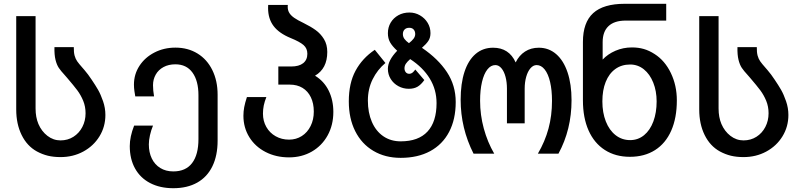

<svg xmlns="http://www.w3.org/2000/svg" viewBox="-20 -810 4240 1012"><path d="M174 -12Q122.5 -40.5 94 -98.5Q65.5 -156.5 65.5 -233V-725H167.5V-238Q167.5 -192 182.5 -156.5Q199 -118 230 -94Q261 -70 299 -70Q337 -70 367 -89Q397 -108 414 -140.8Q431 -173.5 431 -213Q431 -248.5 418.5 -278.8Q406 -309 387.8 -333.5Q369.5 -358 333.5 -400L320 -415.5Q301 -436 290 -452.2Q279 -468.5 272.5 -495Q266 -521.5 267 -561.5H369Q368.5 -534.5 373.2 -517Q378 -499.5 386.8 -487Q395.5 -474.5 415 -452.5L425 -441Q444.5 -418.5 463.5 -389.5Q482.5 -361.5 496.8 -336.8Q511 -312 523.2 -276.5Q535.5 -241 535.5 -204Q535.5 -142 504.2 -91.2Q473 -40.5 419 -11.2Q365 18 299 18Q262.5 18 232.5 10.8Q202.5 3.5 174 -12Z M664 -40Q664 -89.5 687 -148H786.5Q776.5 -124 770.5 -97.5Q764.5 -71 764.5 -49Q764.5 -7 780 25.2Q795.5 57.5 824.8 75.5Q854 93.5 893.5 93.5Q959 93.5 992.5 49.5Q1026 5.5 1026 -77V-308Q1026 -384 994.5 -427.5Q963 -471 904.5 -471Q868.5 -471 841.8 -456.5Q815 -442 800.8 -416.8Q786.5 -391.5 786.5 -361Q786.5 -333.5 792 -302H693Q691 -312.5 688.5 -329.8Q686 -347 686 -364Q686 -418.5 715 -463Q744 -507.5 794 -533.2Q844 -559 904.5 -559Q970.5 -559 1021 -528Q1071.5 -497 1099.2 -440.5Q1127 -384 1127 -311V-69Q1127 10 1099.5 66.5Q1072 123 1019.5 152.5Q967 182 893.5 182Q823.5 182 771.5 155Q719.5 128 691.8 78Q664 28 664 -40Z M1263 -200Q1263 -222.5 1267.2 -245.2Q1271.5 -268 1281.5 -298.5H1384Q1374.5 -274.5 1370.2 -253.8Q1366 -233 1366 -211Q1366 -172 1383.8 -140.8Q1401.5 -109.5 1433 -91.8Q1464.5 -74 1503.5 -74Q1541 -74 1570.8 -93Q1600.5 -112 1617.2 -145.8Q1634 -179.5 1634 -222Q1634 -265 1618.5 -297.2Q1603 -329.5 1574.5 -346.8Q1546 -364 1507.5 -364H1447V-459.5H1514.5Q1556 -459.5 1578 -477Q1600 -494.5 1600 -526.5Q1600 -555 1580 -572.5Q1560 -590 1512 -609.5Q1451 -634.5 1422 -672.8Q1393 -711 1393 -768Q1393 -778.5 1393.5 -784H1497Q1496.5 -780.5 1496.5 -774Q1496.5 -755.5 1505 -741.8Q1513.5 -728 1530.8 -716Q1548 -704 1579.5 -689Q1618 -670 1644 -651.2Q1670 -632.5 1687.5 -604Q1705 -575.5 1705 -536Q1705 -448.5 1640.5 -411Q1688 -382 1712.5 -332.2Q1737 -282.5 1737 -220Q1737 -151 1707 -96.5Q1677 -42 1623.8 -11.2Q1570.5 19.5 1503.5 19.5Q1435 19.5 1380 -8.8Q1325 -37 1294 -87.2Q1263 -137.5 1263 -200Z M1818.5 -275.5Q1818.5 -371.5 1854 -437.2Q1889.5 -503 1955.5 -547.5L2011.5 -478Q1969.5 -443 1944.2 -392.2Q1919 -341.5 1919 -280Q1919 -216.5 1940 -167.8Q1961 -119 2000.2 -92Q2039.5 -65 2092 -65Q2185.5 -65 2233.2 -116.5Q2281 -168 2281 -266.5Q2281 -337.5 2245.2 -396Q2209.5 -454.5 2142 -498.5Q2126.5 -485 2119.2 -474Q2112 -463 2112 -450Q2112 -437.5 2118.8 -429.2Q2125.5 -421 2137.5 -421Q2146.5 -421 2153.8 -426.8Q2161 -432.5 2169 -443.5L2216.5 -388Q2199.5 -364 2180.8 -353Q2162 -342 2135 -342Q2105 -342 2079.8 -355.8Q2054.5 -369.5 2039.5 -393.5Q2024.5 -417.5 2024.5 -447Q2024.5 -470 2036.8 -493.5Q2049 -517 2073.5 -542.5Q2047.5 -566.5 2036 -587Q2024.5 -607.5 2024.5 -635Q2024.5 -666 2039.2 -690.8Q2054 -715.5 2079.8 -729.8Q2105.5 -744 2138 -744Q2168 -744 2193.5 -729.2Q2219 -714.5 2234 -689.8Q2249 -665 2249 -635.5Q2249 -611.5 2238 -594.8Q2227 -578 2204 -558Q2289.5 -500 2335.8 -429.8Q2382 -359.5 2382 -272.5Q2382 -181 2347.2 -114.8Q2312.5 -48.5 2247.2 -13.2Q2182 22 2092 22Q2010 22 1948 -14.8Q1886 -51.5 1852.2 -118.8Q1818.5 -186 1818.5 -275.5ZM2135.5 -582.5Q2151 -594.5 2159.8 -606Q2168.5 -617.5 2168.5 -630.5Q2168.5 -645 2160.5 -654.2Q2152.5 -663.5 2137 -663.5Q2121 -663.5 2112.2 -654.2Q2103.5 -645 2103.5 -630.5Q2103.5 -616.5 2111.5 -605.2Q2119.5 -594 2135.5 -582.5Z M2808.5 -467Q2790.5 -467 2776 -450.2Q2761.5 -433.5 2753.5 -405Q2745.5 -376.5 2745.5 -343V-160H2652V-343Q2652 -377 2644.5 -405.2Q2637 -433.5 2623 -450.2Q2609 -467 2591 -467Q2567 -467 2548.8 -443.8Q2530.5 -420.5 2520.5 -378Q2510.5 -335.5 2510.5 -279Q2510.5 -204.5 2530 -132.8Q2549.5 -61 2585 0H2476Q2408 -134.5 2408 -284Q2408 -369.5 2428.2 -431.2Q2448.5 -493 2487 -525.8Q2525.5 -558.5 2579 -558.5Q2663 -558.5 2698 -481Q2716 -518 2747.2 -538.2Q2778.5 -558.5 2820 -558.5Q2872.5 -558.5 2911.5 -524.8Q2950.5 -491 2971.5 -428.5Q2992.5 -366 2992.5 -282Q2992.5 -127 2923.5 0H2815Q2852.5 -64 2871 -132.2Q2889.5 -200.5 2889.5 -278.5Q2889.5 -335 2879.5 -377.8Q2869.5 -420.5 2851 -443.8Q2832.5 -467 2808.5 -467Z M3052.5 -281V-589Q3052.5 -691.5 3106.5 -740.8Q3160.5 -790 3273 -790H3491.5V-701.5H3278Q3218 -701.5 3187.2 -672.2Q3156.5 -643 3156.5 -588V-496Q3183.5 -525 3224 -542.5Q3264.5 -560 3311 -560Q3344.5 -560 3373.2 -551.8Q3402 -543.5 3430.5 -525Q3484.5 -490.5 3516 -425Q3547.5 -359.5 3547.5 -281Q3547.5 -188.5 3518 -121.5Q3488.5 -54.5 3432.8 -19Q3377 16.5 3300 16.5Q3224 16.5 3168 -19.5Q3112 -55.5 3082.2 -122.5Q3052.5 -189.5 3052.5 -281ZM3441 -275.5Q3441 -330 3423.2 -374.5Q3405.5 -419 3373.8 -444.5Q3342 -470 3301.5 -470Q3256 -470 3223 -446Q3190 -422 3172.5 -378.2Q3155 -334.5 3155 -275.5Q3155 -216.5 3173.2 -170Q3191.5 -123.5 3224.8 -97.5Q3258 -71.5 3301.5 -71.5Q3343 -71.5 3374.8 -97.5Q3406.5 -123.5 3423.8 -170Q3441 -216.5 3441 -275.5Z M3774 -12Q3722.5 -40.5 3694 -98.5Q3665.5 -156.5 3665.5 -233V-725H3767.5V-238Q3767.5 -192 3782.5 -156.5Q3799 -118 3830 -94Q3861 -70 3899 -70Q3937 -70 3967 -89Q3997 -108 4014 -140.8Q4031 -173.5 4031 -213Q4031 -248.5 4018.5 -278.8Q4006 -309 3987.8 -333.5Q3969.5 -358 3933.5 -400L3920 -415.5Q3901 -436 3890 -452.2Q3879 -468.5 3872.5 -495Q3866 -521.5 3867 -561.5H3969Q3968.5 -534.5 3973.2 -517Q3978 -499.5 3986.8 -487Q3995.5 -474.5 4015 -452.5L4025 -441Q4044.5 -418.5 4063.5 -389.5Q4082.5 -361.5 4096.8 -336.8Q4111 -312 4123.2 -276.5Q4135.5 -241 4135.5 -204Q4135.5 -142 4104.2 -91.2Q4073 -40.5 4019 -11.2Q3965 18 3899 18Q3862.5 18 3832.5 10.8Q3802.5 3.5 3774 -12Z"/></svg>

Font: JuliaMono Medium
Style: Regular
Weight: 500
Monospace: yes
Designer: cormullion
Foundry: corm
Version: Version 0.054; ttfautohint (v1.8.4)